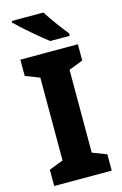

<svg xmlns="http://www.w3.org/2000/svg" viewBox="-138 -989 666 1048"><g transform="rotate(-15 195.0 -465.0)"><path d="M220 -930H41V-921C77 -884 171 -804 216 -770H326V-784C298 -818 247 -887 220 -930ZM357 0V-92L277 -123V-591L357 -622V-714H32V-622L112 -591V-123L32 -92V0Z"/></g></svg>

Font: Noto Sans Lao Looped SemiCondensed ExtraBold
Style: Regular
Weight: 800
Width: 4
Designer: Mark Frömberg, Ben Mitchell
Foundry: The Fontpad Ltd
Version: Version 1.002